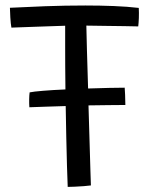

<svg xmlns="http://www.w3.org/2000/svg" viewBox="-20 -690 560 716"><path d="M447.5 -298.5Q421.5 -298.5 385.8 -298Q350 -297.5 310 -297Q312 -227 314 -162.2Q316 -97.5 317.2 -53Q318.5 -8.5 319 1.5Q309.5 3 292.5 4.2Q275.5 5.5 258.8 6.2Q242 7 232.5 7Q231 -23 229.8 -70.8Q228.5 -118.5 227.2 -176.5Q226 -234.5 225 -294.5Q187 -293.5 152 -292.2Q117 -291 89.5 -290Q88.5 -303 88.8 -319Q89 -335 90.5 -345.5Q104.5 -348.5 141.2 -351.5Q178 -354.5 224 -356.5Q223.5 -402 223.2 -444.2Q223 -486.5 223 -521Q223 -543 223 -561.5Q223 -580 223 -594Q195.5 -593 157.5 -591.8Q119.5 -590.5 82.8 -589.2Q46 -588 22.5 -587Q20 -600.5 18.5 -625.2Q17 -650 17 -661Q74 -664 148.5 -666.8Q223 -669.5 298.5 -669.5Q352.5 -669.5 403.8 -667.5Q455 -665.5 497.5 -660.5Q498.5 -642 497.8 -622.8Q497 -603.5 495.5 -591.5Q481 -592 446 -592.5Q411 -593 371.2 -593.5Q331.5 -594 302 -594.5Q302.5 -568.5 304.2 -503.5Q306 -438.5 308.5 -360Q350 -361.5 386.5 -362.2Q423 -363 445 -363Q445.5 -357 446.5 -337.2Q447.5 -317.5 447.5 -298.5Z"/></svg>

Font: Grandstander Light
Style: Regular
Weight: 300
Designer: Tyler Finck
Foundry: Etcetera Type Co
Version: Version 1.200; ttfautohint (v1.8.3)